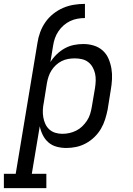

<svg xmlns="http://www.w3.org/2000/svg" viewBox="-66 -755 686 990"><path d="M-46 215V141H15L127 -533Q131 -561 141 -588.5Q151 -616 168 -640.5Q185 -665 209 -684Q233 -703 260 -714.5Q287 -726 315.5 -730.5Q344 -735 372 -735V-662Q353 -662 333.5 -658.5Q314 -655 296 -646.5Q278 -638 262.5 -624.5Q247 -611 235.5 -594Q224 -577 217.5 -558.5Q211 -540 208 -521L194 -435Q207 -456 226 -474.5Q245 -493 267.5 -505.5Q290 -518 314.5 -523Q339 -528 364 -528Q364 -528 364 -528Q364 -528 364 -528Q392 -528 418 -520Q444 -512 463.5 -494.5Q483 -477 493.5 -452.5Q504 -428 508.5 -401.5Q513 -375 511.5 -346.5Q510 -318 505 -290L489 -190Q484 -165 476 -139.5Q468 -114 454.5 -91Q441 -68 421 -48.5Q401 -29 377 -16Q353 -3 327.5 2.5Q302 8 276 8Q250 8 226 1.5Q202 -5 184 -20.5Q166 -36 155 -58Q144 -80 139 -104L98 141H173V215ZM256 -65Q274 -65 292 -69Q310 -73 327 -81.5Q344 -90 358 -103.5Q372 -117 382.5 -133Q393 -149 398.5 -166.5Q404 -184 407 -202L424 -302Q427 -321 427.5 -340Q428 -359 424 -376.5Q420 -394 411 -409.5Q402 -425 388 -435.5Q374 -446 356 -450Q338 -454 320 -454Q302 -454 285 -451Q268 -448 252 -440Q236 -432 222.5 -419.5Q209 -407 199.5 -392Q190 -377 184.5 -360.5Q179 -344 176 -327L160 -227Q156 -208 155 -189Q154 -170 157 -151.5Q160 -133 167.5 -116.5Q175 -100 188 -88Q201 -76 218.5 -70.5Q236 -65 256 -65Z"/></svg>

Font: Iosevka Etoile Oblique
Style: Regular
Weight: 400
Italic angle: -9°
Designer: Belleve Invis
Foundry: Belleve Invis
Version: Version 15.5.2; ttfautohint (v1.8.4)